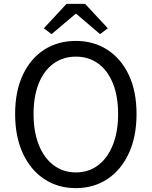

<svg xmlns="http://www.w3.org/2000/svg" viewBox="-20 -957 782 990"><path d="M371 13Q279 13 208.5 -33.5Q138 -80 98 -166Q58 -252 58 -369Q58 -487 98 -571.5Q138 -656 208.5 -701Q279 -746 371 -746Q463 -746 533.5 -700.5Q604 -655 644 -571Q684 -487 684 -369Q684 -252 644 -166Q604 -80 533.5 -33.5Q463 13 371 13ZM371 -68Q437 -68 486 -105Q535 -142 562 -210Q589 -278 589 -369Q589 -461 562 -527.5Q535 -594 486 -629.5Q437 -665 371 -665Q306 -665 256.5 -629.5Q207 -594 180 -527.5Q153 -461 153 -369Q153 -278 180 -210Q207 -142 256.5 -105Q306 -68 371 -68ZM246 -781 206 -811 323 -937H419L536 -811L496 -781L374 -885H369Z"/></svg>

Font: Noto Sans SC Thin
Style: Regular
Weight: 400
Version: Version 2.004-H2;hotconv 1.0.118;makeotfexe 2.5.65603